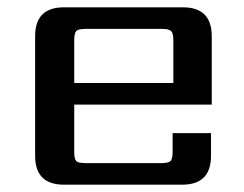

<svg xmlns="http://www.w3.org/2000/svg" viewBox="-20 -505 666 525"><path d="M183 -278H454V-395Q454 -414 448 -420Q442 -426 423 -426H214Q194 -426 188.5 -420Q183 -414 183 -395ZM155 -485H480Q559 -485 559 -406V-219H183V-90Q183 -70 188.5 -64.5Q194 -59 214 -59H421Q440 -59 446 -64.5Q452 -70 452 -90V-141H557V-79Q557 0 478 0H155Q76 0 76 -79V-406Q76 -485 155 -485Z"/></svg>

Font: Sarpanch Medium
Style: Regular
Weight: 500
Designer: Manushi Parikh (Devanagari and Latin), Jyotish Sonowal (Devanagari)
Foundry: Indian Type Foundry
Version: Version 2.004;PS 1.0;hotconv 1.0.78;makeotf.lib2.5.61930; tt